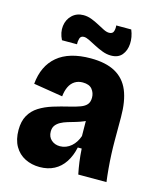

<svg xmlns="http://www.w3.org/2000/svg" viewBox="-112 -808 745 901"><g transform="rotate(15 261.0 -358.0)"><path d="M166 13Q127 13 95 -3Q63 -19 44.5 -51Q26 -83 26 -130Q26 -172 42 -200.5Q58 -229 86.5 -247Q115 -265 152 -276.5Q189 -288 231 -298Q260 -305 280 -312.5Q300 -320 310 -332Q320 -344 320 -365Q320 -388 306 -405.5Q292 -423 260 -423Q238 -423 221.5 -412.5Q205 -402 195.5 -382.5Q186 -363 183 -335L41 -358Q45 -402 61 -436Q77 -470 105.5 -494Q134 -518 174.5 -530Q215 -542 267 -542Q341 -542 387 -516.5Q433 -491 454 -440.5Q475 -390 475 -312V-198Q475 -166 476.5 -132Q478 -98 481 -64Q484 -30 488 0H351Q345 -29 341 -58.5Q337 -88 335 -122H316Q307 -80 287 -49.5Q267 -19 236.5 -3Q206 13 166 13ZM233 -106Q248 -106 262 -111.5Q276 -117 287.5 -127Q299 -137 307.5 -150.5Q316 -164 321 -179L320 -274L348 -268Q333 -257 314 -249Q295 -241 276 -235.5Q257 -230 238.5 -224.5Q220 -219 205.5 -211Q191 -203 182.5 -191.5Q174 -180 174 -162Q174 -136 191 -121Q208 -106 233 -106ZM354 -579Q333 -579 312 -587Q291 -595 272 -605Q253 -615 237 -623Q221 -631 210 -631Q194 -631 190 -616.5Q186 -602 187 -589H114Q97 -623 101 -655Q105 -687 127 -708Q149 -729 182 -729Q202 -729 221.5 -721.5Q241 -714 258.5 -704.5Q276 -695 291 -687.5Q306 -680 318 -680Q336 -680 340 -694.5Q344 -709 342 -722H415Q429 -688 427 -655Q425 -622 407 -600.5Q389 -579 354 -579Z"/></g></svg>

Font: Bricolage Grotesque 24pt SemiCondensed ExtraBold
Style: Regular
Weight: 800
Width: 4
Designer: Mathieu Triay
Foundry: Atelier Triay
Version: Version 1.001;gftools[0.9.33.dev8+g029e19f]